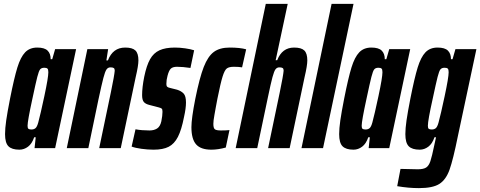

<svg xmlns="http://www.w3.org/2000/svg" viewBox="-20 -763 2474 989"><path d="M6 -72Q6 -101 12 -143Q18 -185 32 -256Q53 -362 69.5 -415.5Q86 -469 109.5 -493.5Q133 -518 172 -518Q209 -518 225 -502.5Q241 -487 241 -458H249L264 -510H372L264 0H158L164 -56H156Q145 -23 124.5 -7.5Q104 8 80 8Q41 8 23.5 -9.5Q6 -27 6 -72ZM177 -132Q188 -172 208.5 -268Q229 -364 229 -391Q229 -406 224 -410Q219 -414 208 -414Q194 -414 187 -406Q180 -398 172 -366.5Q164 -335 147 -255Q122 -140 122 -115Q122 -103 126.5 -99.5Q131 -96 142 -96Q155 -96 163 -103Q171 -110 177 -132Z M430 -510H537L528 -452H536Q561 -518 625 -518Q662 -518 677.5 -503Q693 -488 693 -452Q693 -425 679 -366L602 0H491L551 -287Q569 -374 571 -399Q571 -409 566 -412.5Q561 -416 549 -416Q536 -416 528.5 -405Q521 -394 512.5 -361.5Q504 -329 487 -250L435 0H324Z M658 -8 678 -97Q693 -94 712.5 -92.5Q732 -91 750 -91Q773 -91 789 -101Q805 -111 811 -138Q817 -168 817 -187Q817 -200 813 -203.5Q809 -207 797 -210L751 -222Q730 -227 721 -237.5Q712 -248 712 -273Q712 -313 723 -368Q735 -426 753 -458Q771 -490 801.5 -504Q832 -518 881 -518Q906 -518 934 -514Q962 -510 980 -504L961 -413Q921 -419 892 -419Q870 -419 860 -409.5Q850 -400 843 -373Q837 -352 837 -330Q837 -320 841.5 -316Q846 -312 856 -310L892 -301Q914 -294 926 -281Q938 -268 938 -235Q938 -205 928 -161Q915 -94 896.5 -58Q878 -22 849 -7Q820 8 771 8Q741 8 708.5 3.5Q676 -1 658 -8Z M966 -108Q966 -152 986 -254Q1008 -363 1029.5 -418Q1051 -473 1081.5 -495.5Q1112 -518 1163 -518Q1216 -518 1248 -509L1227 -416Q1211 -419 1185 -419Q1160 -419 1148.5 -410.5Q1137 -402 1126.5 -368.5Q1116 -335 1100 -255L1091 -207Q1090 -200 1084.5 -170.5Q1079 -141 1079 -125Q1079 -102 1087.5 -96.5Q1096 -91 1118 -91Q1147 -91 1162 -93L1143 -3Q1103 8 1069 8Q1014 8 990 -19.5Q966 -47 966 -108Z M1349 -743H1462L1400 -453H1408Q1433 -518 1495 -518Q1532 -518 1547.5 -503Q1563 -488 1563 -452Q1563 -425 1549 -366L1472 0H1361L1421 -287Q1439 -374 1441 -399Q1441 -409 1436 -412.5Q1431 -416 1419 -416Q1407 -416 1399.5 -406.5Q1392 -397 1383.5 -365.5Q1375 -334 1360 -262L1305 0H1194Z M1533 0 1688 -743H1801L1644 0Z M1727 -72Q1727 -101 1733 -143Q1739 -185 1753 -256Q1774 -362 1790.5 -415.5Q1807 -469 1830.5 -493.5Q1854 -518 1893 -518Q1930 -518 1946 -502.5Q1962 -487 1962 -458H1970L1985 -510H2093L1985 0H1879L1885 -56H1877Q1866 -23 1845.5 -7.5Q1825 8 1801 8Q1762 8 1744.5 -9.5Q1727 -27 1727 -72ZM1898 -132Q1909 -172 1929.5 -268Q1950 -364 1950 -391Q1950 -406 1945 -410Q1940 -414 1929 -414Q1915 -414 1908 -406Q1901 -398 1893 -366.5Q1885 -335 1868 -255Q1843 -140 1843 -115Q1843 -103 1847.5 -99.5Q1852 -96 1863 -96Q1876 -96 1884 -103Q1892 -110 1898 -132Z M2026 196 2043 107 2132 109Q2161 109 2175 100Q2189 91 2197 67Q2205 43 2217 -15Q2218 -18 2226 -56H2218Q2207 -23 2186.5 -7.5Q2166 8 2142 8Q2103 8 2085.5 -9.5Q2068 -27 2068 -72Q2068 -101 2074 -143Q2080 -185 2094 -256Q2115 -362 2131.5 -415.5Q2148 -469 2171.5 -493.5Q2195 -518 2234 -518Q2271 -518 2287 -502.5Q2303 -487 2303 -458H2311L2326 -510H2434L2339 -64Q2314 60 2295.5 111.5Q2277 163 2243 184.5Q2209 206 2138 206Q2084 206 2026 196ZM2239 -132Q2250 -172 2270.5 -268Q2291 -364 2291 -391Q2291 -405 2286.5 -409.5Q2282 -414 2270 -414Q2256 -414 2249 -406Q2242 -398 2234 -366.5Q2226 -335 2209 -255Q2184 -143 2184 -115Q2184 -103 2188.5 -99.5Q2193 -96 2204 -96Q2217 -96 2225 -103Q2233 -110 2239 -132Z"/></svg>

Font: Saira Ultra Condensed ExtraBold
Style: Italic
Weight: 800
Width: 1
Italic angle: -12°
Designer: Hector Gatti with collaboration of the Omnibus-Type team
Foundry: Omnibus-Type
Version: Version 1.001; ttfautohint (v1.8)